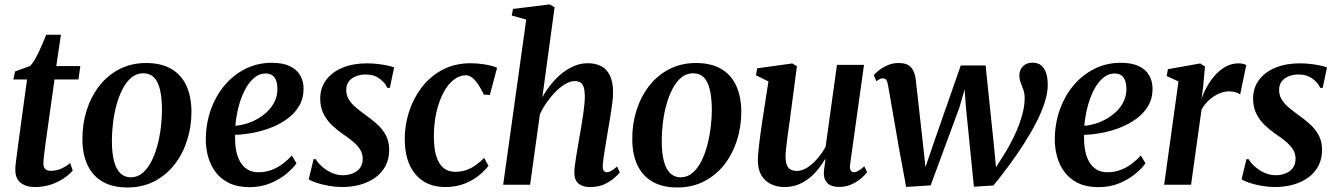

<svg xmlns="http://www.w3.org/2000/svg" viewBox="-20 -837 6058 870"><path d="M185.5 -181Q183 -161 181 -145.8Q179 -130.5 177.8 -118.8Q176.5 -107 176.5 -96Q176.5 -79.5 185.2 -71.2Q194 -63 209.5 -63Q236 -63 258.5 -73.2Q281 -83.5 298 -98.5L309.5 -64Q294 -46 268.8 -28.8Q243.5 -11.5 210.2 -0.5Q177 10.5 137 10.5Q98.5 10.5 73.5 -8.8Q48.5 -28 49.5 -71.5Q49.5 -76.5 50 -84.5Q50.5 -92.5 52.2 -104.8Q54 -117 56.2 -134.8Q58.5 -152.5 61.5 -176.5L102.5 -477H40.5L48 -513L116 -538Q129 -550.5 142.5 -575.5Q156 -600.5 168.2 -628.8Q180.5 -657 189 -679.5H256L235 -537.5H344L335.5 -477H227Z M642.5 -551.5Q709.5 -551.5 755 -525.5Q800.5 -499.5 823.8 -450.2Q847 -401 847.5 -331Q847.5 -263.5 828 -201.8Q808.5 -140 771 -91.8Q733.5 -43.5 679.5 -15.5Q625.5 12.5 557.5 12.5Q491 12.5 445.5 -13.5Q400 -39.5 376.8 -88.8Q353.5 -138 353.5 -206.5Q353 -275.5 372.8 -337.5Q392.5 -399.5 430 -447.8Q467.5 -496 521.2 -523.8Q575 -551.5 642.5 -551.5ZM629 -505Q599 -505 576 -486Q553 -467 536 -434.5Q519 -402 508 -362Q497 -322 492 -279.8Q487 -237.5 487 -198.5Q487 -142 497 -105.5Q507 -69 526.2 -51.2Q545.5 -33.5 572.5 -33.5Q602.5 -33.5 625.5 -52.8Q648.5 -72 665.2 -104.2Q682 -136.5 692.8 -176.5Q703.5 -216.5 708.8 -259Q714 -301.5 714 -340Q713.5 -396 704.5 -432.5Q695.5 -469 677 -487Q658.5 -505 629 -505Z M1323.5 -97Q1309.5 -76.5 1279.8 -51.2Q1250 -26 1207 -7.5Q1164 11 1110 11Q1057 11 1019.2 -7Q981.5 -25 958 -55.8Q934.5 -86.5 923.5 -125.2Q912.5 -164 912.5 -205Q913 -277.5 935.5 -340.5Q958 -403.5 998.2 -451Q1038.5 -498.5 1093 -525.5Q1147.5 -552.5 1211.5 -552.5Q1261 -552.5 1292.8 -537.5Q1324.5 -522.5 1339.8 -496.2Q1355 -470 1355.5 -437Q1356 -391.5 1335.5 -357Q1315 -322.5 1281 -298Q1247 -273.5 1206 -257.8Q1165 -242 1123 -234.5Q1081 -227 1045.5 -226Q1044 -191.5 1049 -161Q1054 -130.5 1066.5 -107Q1079 -83.5 1100 -70Q1121 -56.5 1150.5 -56.5Q1182.5 -56.5 1210 -66.8Q1237.5 -77 1260.8 -94.5Q1284 -112 1302.5 -132.5ZM1185 -504Q1153.5 -504 1129 -482Q1104.5 -460 1087.2 -424.8Q1070 -389.5 1059.8 -348Q1049.5 -306.5 1046.5 -267Q1072 -269 1099 -277.5Q1126 -286 1150.8 -300.8Q1175.5 -315.5 1195.2 -335.5Q1215 -355.5 1226.2 -380.8Q1237.5 -406 1237 -435.5Q1236.5 -470.5 1223 -487.2Q1209.5 -504 1185 -504Z M1746.5 -439H1735Q1727 -460 1701 -479.8Q1675 -499.5 1637.5 -499.5Q1613.5 -499.5 1593.5 -491.8Q1573.5 -484 1561.5 -469Q1549.5 -454 1549 -431.5Q1548.5 -407.5 1559.5 -388.2Q1570.5 -369 1590.5 -351.8Q1610.5 -334.5 1635.5 -316.5Q1664 -296.5 1688.5 -274.5Q1713 -252.5 1728.2 -224.5Q1743.5 -196.5 1743.5 -157.5Q1743.5 -116.5 1726.8 -85Q1710 -53.5 1680.5 -32.2Q1651 -11 1612.2 -0.2Q1573.5 10.5 1529.5 10.5Q1501 10.5 1469.8 5Q1438.5 -0.5 1413.8 -8.8Q1389 -17 1379 -25L1401 -116H1410.5Q1420.5 -99 1439.5 -82Q1458.5 -65 1483 -54Q1507.5 -43 1533.5 -43Q1556.5 -43 1577 -50.8Q1597.5 -58.5 1610.5 -75Q1623.5 -91.5 1623.5 -117.5Q1623.5 -141.5 1611.2 -160.5Q1599 -179.5 1578.2 -196.8Q1557.5 -214 1531.5 -231Q1508.5 -247 1485.2 -268.8Q1462 -290.5 1446.5 -320.2Q1431 -350 1431 -390Q1431 -439 1458 -475Q1485 -511 1532.8 -530.5Q1580.5 -550 1642 -550Q1667.5 -550 1692.5 -547Q1717.5 -544 1737.2 -539.8Q1757 -535.5 1766 -531.5Z M1997.5 10.5Q1912 10.5 1863.2 -46.5Q1814.5 -103.5 1814 -206Q1813.5 -267 1832.5 -327.8Q1851.5 -388.5 1889.2 -439Q1927 -489.5 1983.5 -520Q2040 -550.5 2114 -550.5Q2142.5 -550.5 2175.8 -545.2Q2209 -540 2232.5 -530L2199.5 -406.5L2172.5 -408.5Q2160.5 -434 2147.2 -453.8Q2134 -473.5 2119.8 -484.8Q2105.5 -496 2090.5 -496Q2062 -496 2035.8 -475.5Q2009.5 -455 1989.2 -417Q1969 -379 1957.2 -327.2Q1945.5 -275.5 1946 -213.5Q1946.5 -161 1957.8 -126.8Q1969 -92.5 1990.2 -75.5Q2011.5 -58.5 2042.5 -58.5Q2071 -58.5 2094.2 -67Q2117.5 -75.5 2137.2 -89.8Q2157 -104 2173.5 -121.5L2193.5 -86Q2179 -66 2152 -43.5Q2125 -21 2086.2 -5.2Q2047.5 10.5 1997.5 10.5Z M2655 10.5Q2628.5 10.5 2612.5 2.2Q2596.5 -6 2589.2 -21Q2582 -36 2582.5 -57Q2582.5 -69.5 2585 -88Q2587.5 -106.5 2591 -129.2Q2594.5 -152 2598.8 -175.5Q2603 -199 2606.5 -221Q2610.5 -243 2614.5 -267.2Q2618.5 -291.5 2622 -315.5Q2625.5 -339.5 2627.8 -361.5Q2630 -383.5 2630 -402Q2629.5 -427.5 2624.8 -442.2Q2620 -457 2610 -463.2Q2600 -469.5 2583.5 -469.5Q2565 -469.5 2543.2 -457.2Q2521.5 -445 2500 -423.8Q2478.5 -402.5 2459.2 -375.5Q2440 -348.5 2426.5 -319.5L2382 0H2260L2364.5 -748.5L2299 -766.5L2304.5 -796.5L2471 -817L2493 -804L2437.5 -396.5Q2454.5 -427 2476.8 -454.8Q2499 -482.5 2525.5 -504Q2552 -525.5 2581.5 -538Q2611 -550.5 2643.5 -550.5Q2679 -550.5 2704.8 -536.8Q2730.5 -523 2744.2 -493.8Q2758 -464.5 2758 -418Q2758 -398 2754.2 -368Q2750.5 -338 2745 -305.2Q2739.5 -272.5 2734.5 -244Q2731.5 -224.5 2727.8 -202.5Q2724 -180.5 2720.5 -159.2Q2717 -138 2714.5 -119.2Q2712 -100.5 2711 -86.5Q2711 -69.5 2716.2 -63Q2721.5 -56.5 2728.5 -56.5Q2738.5 -56.5 2749.2 -62.5Q2760 -68.5 2776 -82.5L2788.5 -56Q2781.5 -46.5 2763.8 -30.8Q2746 -15 2718.8 -2.2Q2691.5 10.5 2655 10.5Z M3134 -551.5Q3201 -551.5 3246.5 -525.5Q3292 -499.5 3315.2 -450.2Q3338.5 -401 3339 -331Q3339 -263.5 3319.5 -201.8Q3300 -140 3262.5 -91.8Q3225 -43.5 3171 -15.5Q3117 12.5 3049 12.5Q2982.5 12.5 2937 -13.5Q2891.5 -39.5 2868.2 -88.8Q2845 -138 2845 -206.5Q2844.5 -275.5 2864.2 -337.5Q2884 -399.5 2921.5 -447.8Q2959 -496 3012.8 -523.8Q3066.5 -551.5 3134 -551.5ZM3120.5 -505Q3090.5 -505 3067.5 -486Q3044.5 -467 3027.5 -434.5Q3010.5 -402 2999.5 -362Q2988.5 -322 2983.5 -279.8Q2978.5 -237.5 2978.5 -198.5Q2978.5 -142 2988.5 -105.5Q2998.5 -69 3017.8 -51.2Q3037 -33.5 3064 -33.5Q3094 -33.5 3117 -52.8Q3140 -72 3156.8 -104.2Q3173.5 -136.5 3184.2 -176.5Q3195 -216.5 3200.2 -259Q3205.5 -301.5 3205.5 -340Q3205 -396 3196 -432.5Q3187 -469 3168.5 -487Q3150 -505 3120.5 -505Z M3535 10.5Q3502.5 10.5 3475 -2Q3447.5 -14.5 3431 -40.8Q3414.5 -67 3414 -109Q3414 -125 3416 -146.8Q3418 -168.5 3421 -193Q3424 -217.5 3427.2 -241.2Q3430.5 -265 3433.5 -284.5L3462 -468L3405.5 -496L3411 -527.5L3570 -549.5L3591 -537L3558 -286Q3555 -266 3552 -243.5Q3549 -221 3546.2 -199.8Q3543.5 -178.5 3541.5 -160.2Q3539.5 -142 3539.5 -129.5Q3539.5 -105 3545 -90.2Q3550.5 -75.5 3562 -69Q3573.5 -62.5 3590.5 -62.5Q3614.5 -62.5 3638.5 -78Q3662.5 -93.5 3684 -118.5Q3705.5 -143.5 3721 -172L3772.5 -543H3895L3832 -92Q3829.5 -74 3834.5 -65.2Q3839.5 -56.5 3849 -56.5Q3858 -56.5 3869.2 -62.8Q3880.5 -69 3896.5 -83.5L3909 -57Q3901.5 -46 3883.8 -30.2Q3866 -14.5 3840 -2.2Q3814 10 3782.5 10Q3747 10 3730.2 -6.2Q3713.5 -22.5 3713 -48.5Q3712.5 -52 3713.2 -59.5Q3714 -67 3715.2 -76.8Q3716.5 -86.5 3717.8 -96.5Q3719 -106.5 3720.5 -114.5L3718.5 -115.5Q3704.5 -91.5 3686.2 -69Q3668 -46.5 3645.2 -28.5Q3622.5 -10.5 3595 0Q3567.5 10.5 3535 10.5Z M4086 10 4055 -157.5 4004 -450.5Q4001 -468 3995.8 -475Q3990.5 -482 3981.5 -482Q3972.5 -482.5 3965.8 -478.5Q3959 -474.5 3951 -469L3939.5 -497Q3946 -505 3962.2 -518Q3978.5 -531 4001.5 -541.2Q4024.5 -551.5 4051.5 -551.5Q4090.5 -551.5 4107.8 -532.2Q4125 -513 4129.5 -477L4162.5 -182L4173.5 -80L4212 -192.5L4333.5 -540.5H4446L4484 -175L4493 -79L4537 -148.5Q4555.5 -180 4571.2 -211.5Q4587 -243 4598.5 -274.2Q4610 -305.5 4616.5 -335.5Q4623 -365.5 4623 -394Q4623 -413.5 4617 -430.2Q4611 -447 4605 -462.8Q4599 -478.5 4599 -495Q4599 -520 4615.2 -536.5Q4631.5 -553 4658 -553Q4684 -553 4699.2 -539.5Q4714.5 -526 4721 -503.8Q4727.5 -481.5 4727.5 -454Q4728 -418 4714.2 -374.5Q4700.5 -331 4676.2 -283.5Q4652 -236 4620.5 -186.8Q4589 -137.5 4553.5 -89.2Q4518 -41 4481.5 3.5L4393 9L4357 -349.5L4351 -431.5L4327 -349L4197 3Z M5170.5 -97Q5156.5 -76.5 5126.8 -51.2Q5097 -26 5054 -7.5Q5011 11 4957 11Q4904 11 4866.2 -7Q4828.5 -25 4805 -55.8Q4781.5 -86.5 4770.5 -125.2Q4759.5 -164 4759.5 -205Q4760 -277.5 4782.5 -340.5Q4805 -403.5 4845.2 -451Q4885.5 -498.5 4940 -525.5Q4994.5 -552.5 5058.5 -552.5Q5108 -552.5 5139.8 -537.5Q5171.5 -522.5 5186.8 -496.2Q5202 -470 5202.5 -437Q5203 -391.5 5182.5 -357Q5162 -322.5 5128 -298Q5094 -273.5 5053 -257.8Q5012 -242 4970 -234.5Q4928 -227 4892.5 -226Q4891 -191.5 4896 -161Q4901 -130.5 4913.5 -107Q4926 -83.5 4947 -70Q4968 -56.5 4997.5 -56.5Q5029.5 -56.5 5057 -66.8Q5084.5 -77 5107.8 -94.5Q5131 -112 5149.5 -132.5ZM5032 -504Q5000.5 -504 4976 -482Q4951.5 -460 4934.2 -424.8Q4917 -389.5 4906.8 -348Q4896.5 -306.5 4893.5 -267Q4919 -269 4946 -277.5Q4973 -286 4997.8 -300.8Q5022.5 -315.5 5042.2 -335.5Q5062 -355.5 5073.2 -380.8Q5084.5 -406 5084 -435.5Q5083.5 -470.5 5070 -487.2Q5056.5 -504 5032 -504Z M5255 0 5320 -468 5266.5 -492.5 5272 -523.5 5418.5 -549.5 5440 -535.5 5432 -446.5 5424.5 -389.5Q5434 -417.5 5450 -446Q5466 -474.5 5487.5 -498Q5509 -521.5 5535.5 -535.8Q5562 -550 5592 -550Q5604.5 -550 5613.5 -547.5Q5622.5 -545 5627 -542L5599.5 -409Q5595.5 -413 5581.8 -418Q5568 -423 5549 -423Q5530.5 -423 5512.5 -416.5Q5494.5 -410 5478 -399Q5461.5 -388 5447.8 -373Q5434 -358 5424.5 -341L5377 0Z M5973.5 -439H5962Q5954 -460 5928 -479.8Q5902 -499.5 5864.5 -499.5Q5840.5 -499.5 5820.5 -491.8Q5800.5 -484 5788.5 -469Q5776.5 -454 5776 -431.5Q5775.5 -407.5 5786.5 -388.2Q5797.5 -369 5817.5 -351.8Q5837.5 -334.5 5862.5 -316.5Q5891 -296.5 5915.5 -274.5Q5940 -252.5 5955.2 -224.5Q5970.5 -196.5 5970.5 -157.5Q5970.5 -116.5 5953.8 -85Q5937 -53.5 5907.5 -32.2Q5878 -11 5839.2 -0.2Q5800.5 10.5 5756.5 10.5Q5728 10.5 5696.8 5Q5665.5 -0.5 5640.8 -8.8Q5616 -17 5606 -25L5628 -116H5637.5Q5647.5 -99 5666.5 -82Q5685.5 -65 5710 -54Q5734.5 -43 5760.5 -43Q5783.5 -43 5804 -50.8Q5824.5 -58.5 5837.5 -75Q5850.5 -91.5 5850.5 -117.5Q5850.5 -141.5 5838.2 -160.5Q5826 -179.5 5805.2 -196.8Q5784.5 -214 5758.5 -231Q5735.5 -247 5712.2 -268.8Q5689 -290.5 5673.5 -320.2Q5658 -350 5658 -390Q5658 -439 5685 -475Q5712 -511 5759.8 -530.5Q5807.5 -550 5869 -550Q5894.5 -550 5919.5 -547Q5944.5 -544 5964.2 -539.8Q5984 -535.5 5993 -531.5Z"/></svg>

Font: Merriweather 60pt SemiBold
Style: Italic
Weight: 600
Italic angle: -7.8°
Version: Version 2.101